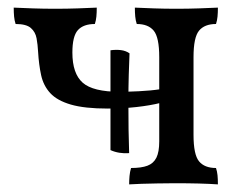

<svg xmlns="http://www.w3.org/2000/svg" viewBox="-20 -481 628 504"><path d="M552 3Q509 0 439 0Q416 0 393 0.5Q370 1 351 1.5Q332 2 319 3Q319 -8 320 -19Q321 -30 324 -40Q351 -40 367 -46Q383 -52 390.5 -67Q398 -82 398 -110V-331Q398 -383 383.5 -400.5Q369 -418 339 -418Q336 -427 335 -437.5Q334 -448 334 -461Q356 -460 384 -459Q412 -458 443 -458Q474 -458 502 -459Q530 -460 552 -461Q552 -448 551 -437.5Q550 -427 547 -418Q517 -418 502.5 -400.5Q488 -383 488 -331V-127Q488 -75 502.5 -57.5Q517 -40 547 -40Q550 -31 551 -21Q552 -11 552 3ZM263 -196Q202 -196 166 -206.5Q130 -217 112 -236.5Q94 -256 88 -283.5Q82 -311 80 -345Q79 -364 76 -380.5Q73 -397 61 -407.5Q49 -418 21 -418Q18 -427 17 -437.5Q16 -448 16 -461Q38 -460 66 -459Q94 -458 125 -458Q156 -458 184 -459Q212 -460 234 -461Q234 -448 233 -437.5Q232 -427 229 -418Q199 -418 184.5 -402Q170 -386 170 -343Q170 -288 197 -264Q224 -240 295 -240Q313 -240 344.5 -241.5Q376 -243 402 -247V-211Q374 -204 338 -200Q302 -196 263 -196ZM319 -79Q306 -78 293.5 -80Q281 -82 270 -87V-349Q284 -351 297 -349.5Q310 -348 320 -341Q319 -319 318 -285Q317 -251 317 -213Q317 -176 317.5 -140Q318 -104 319 -79Z"/></svg>

Font: Vollkorn
Style: Regular
Weight: 400
Designer: Friedrich Althausen
Foundry: Friedrich Althausen
Version: Version 5.001